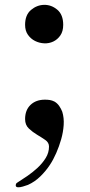

<svg xmlns="http://www.w3.org/2000/svg" viewBox="-20 -575 380 811"><path d="M86 -470Q86 -512 111 -533Q136 -554 166.5 -554.5Q197 -555 222 -534Q247 -513 247 -470Q247 -443 235 -425.5Q223 -408 205 -399.5Q187 -391 166.5 -392Q146 -393 128 -402Q110 -411 98 -428Q86 -445 86 -470ZM52 197Q71 185 94.5 169Q118 153 138.5 134Q159 115 173 92.5Q187 70 187 44Q187 27 171 16Q155 5 136.5 -6Q118 -17 102 -32Q86 -47 86 -72Q86 -110 109 -132Q132 -154 170 -154Q181 -154 190.5 -152.5Q200 -151 210 -146Q222 -139 230 -127.5Q238 -116 243 -103Q251 -77 249 -47Q247 -17 238.5 13Q230 43 217.5 71.5Q205 100 191 121Q174 147 150.5 170Q127 193 98 206Q90 209 76.5 213Q63 217 55 216Q46 215 46.5 207.5Q47 200 52 197Z"/></svg>

Font: SoukouMincho
Style: Regular
Weight: 400
Designer: Dr. Ken Lunde (project architect, glyph set definition & overall production); Masataka HATTORI  (production & ideograph 
Foundry: Adobe Systems Incorporated
Version: Version 1.00